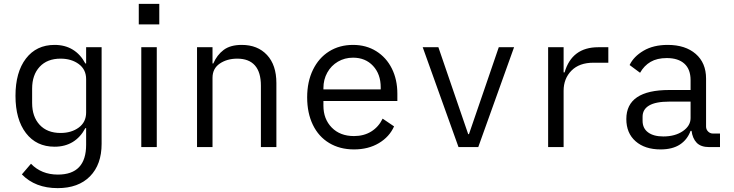

<svg xmlns="http://www.w3.org/2000/svg" viewBox="-20 -760 3790 992"><path d="M505 -17Q505 90 445 151Q385 212 278 212Q162 212 93 141L140 86Q194 142 279 142Q352 142 388.5 103.5Q425 65 425 -12V-98H421Q396 -51 356 -26.5Q316 -2 262 -2Q168 -2 114 -72.5Q60 -143 60 -265Q60 -387 114 -457.5Q168 -528 262 -528Q316 -528 356 -503.5Q396 -479 421 -432H425V-516H505ZM425 -179V-351Q425 -401 387 -429Q349 -457 293 -457Q224 -457 185 -415Q146 -373 146 -302V-228Q146 -157 185 -115Q224 -73 293 -73Q349 -73 387 -101Q425 -129 425 -179Z M803 -740V-634H697V-740ZM710 -516H790V0H710Z M998 0V-516H1078V-432H1082Q1101 -476 1135.5 -502Q1170 -528 1229 -528Q1311 -528 1359.5 -476Q1408 -424 1408 -331V0H1328V-317Q1328 -387 1297 -422Q1266 -457 1206 -457Q1153 -457 1115.5 -431.5Q1078 -406 1078 -358V0Z M1567 -257Q1567 -338 1597 -399.5Q1627 -461 1680.5 -494.5Q1734 -528 1804 -528Q1872 -528 1924 -495.5Q1976 -463 2004.5 -406Q2033 -349 2033 -276V-238H1651V-214Q1651 -145 1694 -101Q1737 -57 1809 -57Q1860 -57 1898 -80.5Q1936 -104 1957 -147L2016 -107Q1992 -53 1937.5 -20.5Q1883 12 1809 12Q1736 12 1681 -21Q1626 -54 1596.5 -115Q1567 -176 1567 -257ZM1651 -305V-298H1947V-309Q1947 -377 1907.5 -419.5Q1868 -462 1804 -462Q1761 -462 1726 -441.5Q1691 -421 1671 -385Q1651 -349 1651 -305Z M2349 0 2164 -516H2245L2319 -300L2399 -67H2403L2483 -300L2557 -516H2636L2451 0Z M2812 -516H2892V-386H2897Q2935 -516 3071 -516H3123V-436H3046Q2973 -436 2932.5 -395Q2892 -354 2892 -291V0H2812Z M3645 0Q3601 0 3579.5 -22.5Q3558 -45 3553 -84H3548Q3531 -38 3492.5 -13Q3454 12 3393 12Q3312 12 3264 -30Q3216 -72 3216 -145Q3216 -295 3438 -295H3548V-346Q3548 -402 3516 -431Q3484 -460 3425 -460Q3375 -460 3341.5 -440.5Q3308 -421 3287 -384L3233 -424Q3254 -468 3305 -498Q3356 -528 3430 -528Q3521 -528 3574.5 -481.5Q3628 -435 3628 -354V-106Q3628 -91 3638.5 -80.5Q3649 -70 3664 -70H3700V0ZM3548 -150V-235H3438Q3368 -235 3334 -215Q3300 -195 3300 -157V-136Q3300 -97 3328.5 -76Q3357 -55 3407 -55Q3468 -55 3508 -82.5Q3548 -110 3548 -150Z"/></svg>

Font: iA Writer Quattro V
Style: Regular
Weight: 400
Designer: Mike Abbink, Paul van der Laan, Pieter van Rosmalen, Oliver Reichenstein
Foundry: Information Architects Inc.
Version: Version 2.000